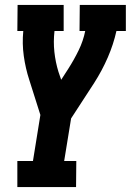

<svg xmlns="http://www.w3.org/2000/svg" viewBox="-20 -540 540 775"><path d="M50 215V110H113L143 -76L98 -218Q83 -264 76 -314Q69 -364 74 -415H50L51 -520H237V-415H200Q195 -372 199.5 -330.5Q204 -289 216 -250L227 -218L256 -263Q279 -299 297.5 -337Q316 -375 324 -415H301L302 -520H488V-415H450Q438 -361 415 -308Q392 -255 360 -205L267 -62L239 110H288L287 215Z"/></svg>

Font: Iosevka Curly Slab Extrabold
Style: Italic
Weight: 800
Italic angle: -9°
Monospace: yes
Designer: Belleve Invis
Foundry: Belleve Invis
Version: Version 22.1.2; ttfautohint (v1.8.4)